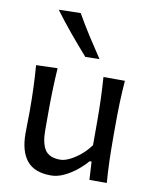

<svg xmlns="http://www.w3.org/2000/svg" viewBox="-91 -895 780 974"><g transform="rotate(10 298.5 -407.5)"><path d="M237.8 11.7Q153.8 11.7 114.5 -36.1Q75.2 -84 75.2 -176.3Q75.2 -210.9 75.9 -236.8Q76.7 -262.7 76.7 -288.1Q76.7 -357.4 74.5 -413.1Q72.3 -468.8 67.9 -526.4L178.2 -529.8Q174.3 -472.2 172.6 -416.3Q170.9 -360.4 170.9 -298.3V-209Q170.9 -142.6 192.6 -108.9Q214.4 -75.2 271.5 -75.2Q292.5 -75.2 320.1 -88.6Q347.7 -102.1 375.2 -125.2Q402.8 -148.4 422.9 -176.8V-298.3Q422.9 -360.4 420.9 -414.6Q418.9 -468.8 415 -526.4H525.4Q521 -468.8 519 -413.1Q517.1 -357.4 517.1 -288.1V-231.9Q517.1 -166.5 518.8 -112.3Q520.5 -58.1 524.9 0H435.5L430.2 -93.3H419.9Q399.9 -69.3 369.9 -44.9Q339.8 -20.5 305.7 -4.4Q271.5 11.7 237.8 11.7ZM306.6 -610.8Q260.3 -663.1 216.3 -716.1Q172.4 -769 132.3 -823.2L245.1 -825.7Q275.4 -772.5 309.3 -719.2Q343.3 -666 379.4 -612.3Z"/></g></svg>

Font: Pinar DS1 Medium
Style: Regular
Weight: 500
Designer: Amin Abedi
Version: Version 3.000